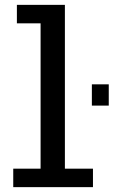

<svg xmlns="http://www.w3.org/2000/svg" viewBox="-20 -770 468 790"><path d="M34.5 0V-76H147V-674H49.5V-750H247V-76H362.5V0ZM358 -423H427.5V-335.5H358Z"/></svg>

Font: Trispace SemiCondensed
Style: Regular
Weight: 400
Width: 4
Designer: Tyler Finck
Foundry: Etcetera Type Company
Version: Version 1.210; ttfautohint (v1.8.3)